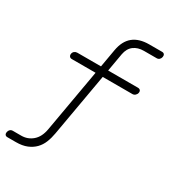

<svg xmlns="http://www.w3.org/2000/svg" viewBox="-242 -853 1056 1161"><g transform="rotate(30 286.0 -272.5)"><path d="M526 -469Q537 -469 542.5 -462.5Q548 -456 546 -445Q544 -434 535.5 -426.5Q527 -419 516 -419H309L232 20Q226 55 214 85Q202 115 180.5 137Q159 159 127.5 172Q96 185 51 185H-8Q-19 185 -24 178Q-29 171 -27 160Q-25 149 -17.5 142Q-10 135 1 135H60Q105 135 138.5 106Q172 77 182 20L259 -419H93Q82 -419 76.5 -426.5Q71 -434 73 -445Q75 -456 83.5 -462.5Q92 -469 103 -469H268L290 -595Q302 -663 343 -696.5Q384 -730 455 -730H544Q555 -730 560 -723Q565 -716 563 -705Q561 -694 553.5 -687Q546 -680 535 -680H446Q404 -680 376 -659Q348 -638 340 -595L318 -469Z"/></g></svg>

Font: Maple Mono Thin
Style: Italic
Weight: 250
Italic angle: -10°
Monospace: yes
Designer: subframe7536
Version: Version 7.000